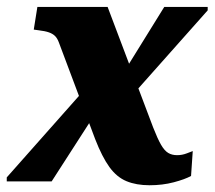

<svg xmlns="http://www.w3.org/2000/svg" viewBox="-28 -532 629 563"><path d="M355 -247.2 315.2 -288.2 453.6 -511.6H581V-501.6ZM-8.2 0V-11.8L220.4 -269.8L268.4 -225.2L123.4 0ZM410.6 11.2Q371.6 11.2 342.9 -0.7Q314.2 -12.6 292.8 -42.2Q271.4 -71.8 251 -124.2L144.6 -407.6Q140 -420 133.2 -426.6Q126.4 -433.2 115.3 -437.1Q104.2 -441 85.4 -443.2L71 -445.2L81.6 -511.6H287.6L421.2 -158Q434 -125.2 444.1 -107.7Q454.2 -90.2 465.2 -83.6Q476.2 -77 491.4 -77Q506.2 -77 519.9 -82.4Q533.6 -87.8 537.2 -89L532.2 -16Q514.4 -6.2 481.5 2.5Q448.6 11.2 410.6 11.2Z"/></svg>

Font: Roboto Serif 20pt
Style: Italic
Weight: 400
Italic angle: -10°
Designer: Greg Gazdowicz
Foundry: Commercial Type
Version: Version 1.008